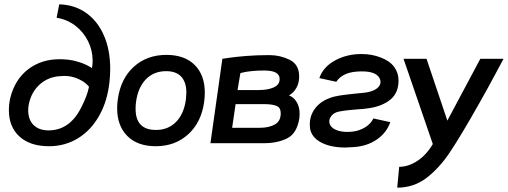

<svg xmlns="http://www.w3.org/2000/svg" viewBox="-20 -660 2341 885"><path d="M21 -152Q21 -179 27 -207Q48 -293 109 -340Q170 -387 254 -387Q297 -387 330 -378Q363 -369 383.5 -358Q404 -347 404 -346Q407 -364 407 -380Q407 -428 385.5 -471Q364 -514 326 -542.5Q288 -571 241 -578L253 -640Q324 -638 377 -600.5Q430 -563 459 -496.5Q488 -430 488 -343Q488 -316 485 -286Q476 -196 438 -128Q400 -60 340 -23Q280 14 206 14Q119 14 70 -30.5Q21 -75 21 -152ZM355 -166Q382 -218 390 -259Q390 -263 374.5 -276Q359 -289 333 -299.5Q307 -310 276 -310Q264 -310 258 -309Q203 -306 164 -271.5Q125 -237 113 -181Q110 -166 110 -152Q110 -108 135 -83.5Q160 -59 204 -59Q253 -59 291 -86Q329 -113 355 -166Z M520 -161Q520 -181 523 -202Q536 -297 596.5 -352Q657 -407 747 -407Q831 -407 877.5 -360.5Q924 -314 924 -233Q924 -213 921 -190Q908 -96 847.5 -41Q787 14 698 14Q614 14 567 -33Q520 -80 520 -161ZM837 -202Q839 -224 839 -233Q839 -281 815.5 -306.5Q792 -332 746 -332Q689 -332 652.5 -294.5Q616 -257 607 -190Q605 -178 605 -158Q605 -61 699 -61Q755 -61 791.5 -98Q828 -135 837 -202Z M1005 -389Q1012 -390 1039 -394Q1066 -398 1114.5 -402Q1163 -406 1222 -406Q1271 -406 1315 -384.5Q1359 -363 1359 -307Q1359 -278 1346.5 -255.5Q1334 -233 1312 -220Q1333 -213 1347 -190.5Q1361 -168 1361 -136Q1361 -123 1360 -116Q1349 -45 1304 -22.5Q1259 0 1198 0H950ZM1174 -245Q1214 -245 1241.5 -257Q1269 -269 1269 -296Q1269 -335 1198 -335Q1167 -335 1142.5 -332.5Q1118 -330 1104.5 -327Q1091 -324 1088 -323L1075 -245ZM1178 -71Q1219 -71 1246.5 -86Q1274 -101 1274 -138Q1274 -164 1254.5 -172Q1235 -180 1198 -180H1066L1050 -71Z M1572 20Q1504 20 1460 -3.5Q1416 -27 1409 -68Q1408 -74 1408 -87Q1408 -127 1431.5 -159Q1455 -191 1497 -207Q1516 -215 1544.5 -219.5Q1573 -224 1623 -229L1654 -232Q1694 -236 1714 -250Q1734 -264 1734 -282Q1734 -289 1731 -296Q1717 -331 1648 -331Q1603 -331 1574.5 -319Q1546 -307 1530 -283L1452 -300Q1470 -352 1524.5 -381.5Q1579 -411 1646 -411Q1694 -411 1735 -395Q1777 -379 1797 -351.5Q1817 -324 1817 -289Q1817 -232 1779.5 -201Q1742 -170 1679 -161Q1653 -157 1628 -156Q1616 -155 1589.5 -152.5Q1563 -150 1544 -146Q1521 -142 1508.5 -127Q1496 -112 1498 -95Q1502 -74 1525 -63Q1548 -52 1580 -52Q1612 -52 1635 -60Q1683 -77 1701 -114L1779 -97Q1762 -48 1717 -17Q1672 14 1610 18Q1584 20 1572 20Z M2301 -389Q2291 -371 2260.5 -313.5Q2230 -256 2188 -182Q2105 -35 2055 40Q2005 115 1946 160Q1887 205 1811 205L1820 109Q1861 109 1902.5 82.5Q1944 56 1975 4L1840 -389H1946L2042 -104L2194 -389Z"/></svg>

Font: Neutral Grotesk
Style: Italic
Weight: 400
Italic angle: -8°
Designer: Nawras Khrais
Foundry: Nawras Khrais
Version: Version 1.000